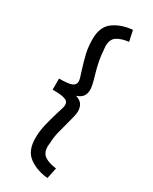

<svg xmlns="http://www.w3.org/2000/svg" viewBox="-202 -789 692 871"><g transform="rotate(30 144.0 -354.0)"><path d="M79 -95Q79 -132 87 -166Q95 -200 108 -243Q113 -258 117 -271.5Q121 -285 121 -292Q121 -304 115 -310.5Q109 -317 91 -321Q73 -325 37 -325V-383Q88 -383 104.5 -391Q121 -399 121 -416Q121 -428 109 -462Q94 -509 86.5 -542.5Q79 -576 79 -615Q79 -680 119 -708.5Q159 -737 217 -742L229 -686Q192 -682 169 -667.5Q146 -653 146 -616L148 -595Q150 -547 171 -476Q185 -429 185 -410Q185 -390 176 -376Q167 -362 143 -354Q166 -347 176 -332.5Q186 -318 186 -296Q186 -285 181.5 -267Q177 -249 172 -230Q162 -194 155.5 -167Q149 -140 148 -112Q147 -102 146 -92Q146 -56 169 -41.5Q192 -27 229 -23L217 34Q160 29 119.5 0Q79 -29 79 -95Z"/></g></svg>

Font: Lineal Light
Style: Regular
Weight: 300
Designer: Created by Frank Adebiaye with contributions from Anton Moglia & Ariel Martín Pérez
Created by Frank ADEBIAYE with FontF
Foundry: Velvetyne Type Foundry
Version: Version 2.000